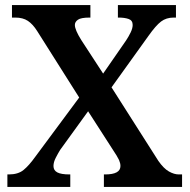

<svg xmlns="http://www.w3.org/2000/svg" viewBox="-20 -734 745 754"><path d="M9 0V-49H15Q51 -49 72.5 -66.5Q94 -84 119 -119L291 -351L126 -612Q109 -639 89.5 -652Q70 -665 40 -665H27V-714H335V-665H332Q298 -665 286 -656.5Q274 -648 274 -636Q274 -617 299 -577L385 -445L475 -575Q485 -590 493 -606.5Q501 -623 501 -636Q501 -654 485 -659.5Q469 -665 446 -665H443V-714H671V-665H662Q633 -665 612.5 -649.5Q592 -634 563 -593L418 -391L602 -102Q623 -72 643.5 -60.5Q664 -49 682 -49H695V0H388V-49H393Q453 -49 453 -82Q453 -93 447.5 -105.5Q442 -118 420 -151L326 -297L216 -145Q208 -132 199 -114.5Q190 -97 190 -82Q190 -65 205 -57Q220 -49 253 -49H256V0Z"/></svg>

Font: Noto Serif NP Hmong SemiBold
Style: Regular
Weight: 600
Designer: Dalton Maag Ltd
Foundry: Dalton Maag Ltd
Version: Version 1.001; ttfautohint (v1.8.4.7-5d5b)